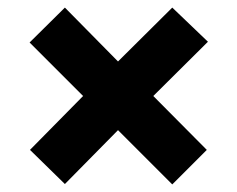

<svg xmlns="http://www.w3.org/2000/svg" viewBox="-20 -579 625 506"><path d="M291 -236 151 -94 59 -184 199 -326 58 -467 151 -559 291 -417 434 -559 528 -469 384 -326 525 -184 434 -93Z"/></svg>

Font: Noto Sans Devanagari UI Black
Style: Regular
Weight: 900
Designer: Jelle Bosma - Monotype Design Team
Foundry: Monotype Imaging Inc.
Version: Version 2.003; ttfautohint (v1.8.4.7-5d5b)